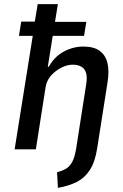

<svg xmlns="http://www.w3.org/2000/svg" viewBox="-20 -725 598 932"><path d="M261 187 257 111Q281 105 299.5 94.5Q318 84 330.5 61Q343 38 350 -6L398 -313Q404 -349 398 -370Q392 -391 375.5 -401Q359 -411 333 -411Q306 -411 277.5 -396.5Q249 -382 228.5 -359Q208 -336 202 -306L154 0H51L139 -551H72L83 -620H149L163 -705H261L247 -619H399L388 -551H236L212 -401H217Q244 -450 289.5 -474.5Q335 -499 385 -499Q435 -499 463.5 -478.5Q492 -458 501.5 -419.5Q511 -381 502 -325L452 -7Q442 60 416.5 99.5Q391 139 352 158.5Q313 178 261 187Z"/></svg>

Font: Nunito Sans 7pt Condensed SemiBold
Style: Italic
Weight: 600
Width: 3
Italic angle: -9°
Designer: Vernon Adams
Foundry: Vernon Adams
Version: Version 3.101;gftools[0.9.27]